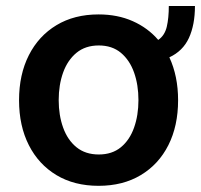

<svg xmlns="http://www.w3.org/2000/svg" viewBox="-20 -600 661 631"><path d="M534.8 -580.3H620.7Q620.7 -518.5 600.9 -475.3Q581 -432.2 536.6 -411.6Q565.3 -349.8 565.3 -270.6Q565.3 -186.4 533.4 -123Q501.4 -59.7 442.6 -24.5Q383.9 10.7 304 10.7Q224.1 10.7 165.5 -24.5Q106.9 -59.7 74.8 -123Q42.6 -186.4 42.6 -270.6Q42.6 -355.1 74.8 -418.5Q106.9 -481.9 165.5 -517.2Q224.1 -552.6 304 -552.6Q366.5 -552.6 416.2 -530.5Q465.9 -508.5 500 -468.8Q521.3 -483.3 528.1 -512.1Q534.8 -540.8 534.8 -580.3ZM304.7 -92.3Q348.4 -92.3 377.3 -116.1Q406.2 -139.9 420.6 -180.6Q435 -221.2 435 -271Q435 -321 420.6 -361.7Q406.2 -402.3 377.3 -426.5Q348.4 -450.6 304.7 -450.6Q260.7 -450.6 231.4 -426.5Q202.1 -402.3 187.5 -361.7Q172.9 -321 172.9 -271Q172.9 -221.2 187.5 -180.6Q202.1 -139.9 231.4 -116.1Q260.7 -92.3 304.7 -92.3Z"/></svg>

Font: Inter UI Semi Bold
Style: Regular
Weight: 600
Designer: Rasmus Andersson
Foundry: rsms
Version: 3.2;8d6f07862